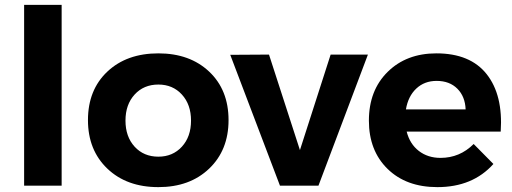

<svg xmlns="http://www.w3.org/2000/svg" viewBox="-20 -762 2103 788"><path d="M79 -742H233V0H79Z M630 -543Q759 -543 838.5 -468Q918 -393 918 -269Q918 -146 838.5 -70Q759 6 630 6Q500 6 420.5 -70Q341 -146 341 -269Q341 -393 420.5 -468Q500 -543 630 -543ZM630 -415Q570 -415 532.5 -374Q495 -333 495 -267Q495 -201 532.5 -160Q570 -119 630 -119Q689 -119 726.5 -160Q764 -201 764 -267Q764 -333 726.5 -374Q689 -415 630 -415Z M925 -537 1084 -538 1211 -146 1337 -538H1490L1287 0H1129Z M1771 -543Q1910 -543 1977.5 -457.5Q2045 -372 2035 -222H1649Q1662 -171 1699 -142.5Q1736 -114 1788 -114Q1867 -114 1924 -171L2005 -89Q1920 6 1775 6Q1647 6 1570.5 -69Q1494 -144 1494 -267Q1494 -391 1571 -467Q1648 -543 1771 -543ZM1646 -313H1891Q1889 -366 1857 -398Q1825 -430 1772 -430Q1722 -430 1688.5 -398.5Q1655 -367 1646 -313Z"/></svg>

Font: Montserrat-Arabic SemiBold
Style: Regular
Weight: 600
Designer: Mohamed Gaber
Foundry: Kief Type Foundry
Version: Version 5.008;PS 005.008;hotconv 1.0.88;makeotf.lib2.5.64775